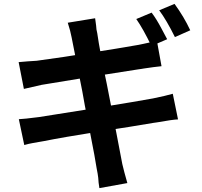

<svg xmlns="http://www.w3.org/2000/svg" viewBox="-20 -889 1040 989"><path d="M841 -687 760 -652Q717 -741 682 -791L761 -824Q786 -791 811.5 -742.5Q837 -694 841 -687ZM960 -733 881 -698Q838 -785 800 -836L879 -869Q928 -802 960 -733ZM329 -772 470 -795 475 -758Q476 -736 481 -718Q494 -626 530 -457Q590 -152 610 -44Q619 -5 636 54L492 80Q487 51 486 27Q484 8 478 -21Q471 -69 444 -206L426 -300Q419 -332 404 -418Q356 -664 349 -696Q343 -729 329 -772ZM123 -573 169 -576Q317 -596 431 -615Q593 -640 694 -658L718 -663Q763 -672 788 -680L812 -548Q783 -545 769 -543L720 -536Q715 -535 708.5 -534Q702 -533 694 -532L445 -493L195 -452Q126 -437 103 -431L76 -569ZM181 -286Q337 -310 471 -332Q698 -369 768 -382Q836 -396 870 -406L897 -274Q869 -273 791 -259L770 -256Q660 -237 488 -211Q305 -182 205 -162L148 -152Q130 -149 105 -142L77 -275Q103 -276 181 -286Z"/></svg>

Font: Merged Yaku Han JP
Style: Bold
Weight: 700
Designer: Ryoko NISHIZUKA 西塚涼子 (kana, bopomofo & ideographs); Paul D. Hunt (Latin, Greek & Cyrillic); Sandoll Communications 산돌커뮤니
Foundry: Adobe
Version: Version 2.004